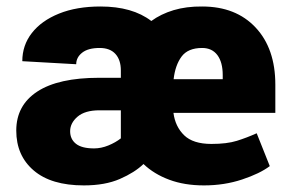

<svg xmlns="http://www.w3.org/2000/svg" viewBox="-20 -558 885 588"><path d="M604.5 9.8Q544.9 9.8 498.3 -7.6Q451.7 -24.9 419.4 -55.7Q392.6 -29.8 347.2 -10Q301.8 9.8 236.8 9.8Q136.7 9.8 83.3 -35.9Q29.8 -81.5 29.8 -158.2Q29.8 -235.4 94.2 -277.6Q158.7 -319.8 283.7 -319.8H350.1V-342.3Q350.1 -374.5 333.5 -392.8Q316.9 -411.1 285.2 -411.1Q250 -411.1 231.7 -396.7Q213.4 -382.3 213.4 -361.3L48.3 -370.6Q48.3 -419.4 77.6 -457Q106.9 -494.6 160.9 -516.4Q214.8 -538.1 287.6 -538.1Q385.7 -538.1 443.4 -493.7Q472.7 -515.1 511.7 -526.9Q550.8 -538.6 599.1 -538.1Q702.6 -538.1 762.9 -473.6Q823.2 -409.2 823.2 -298.8V-212.4H511.2Q516.6 -170.4 543.9 -143.8Q571.3 -117.2 627.4 -117.2Q674.8 -117.2 705.3 -126.7Q735.8 -136.2 766.1 -149.9L806.2 -49.3Q775.9 -26.4 721.4 -8.3Q667 9.8 604.5 9.8ZM599.1 -411.1Q555.7 -411.1 536.1 -384.8Q516.6 -358.4 511.7 -315.4H662.1V-328.1Q662.1 -367.2 645.8 -389.2Q629.4 -411.1 599.1 -411.1ZM268.1 -103.5Q289.6 -103.5 311.8 -112.5Q334 -121.6 350.1 -134.3V-218.8V-220.2H284.7Q240.2 -220.2 217.5 -200.7Q194.8 -181.2 194.8 -156.2Q194.8 -131.8 212.6 -117.7Q230.5 -103.5 268.1 -103.5Z"/></svg>

Font: Vazirmatn UI Black
Style: Regular
Weight: 900
Designer: Saber Rastikerdar
Foundry: Saber Rastikerdar
Version: Version 33.003